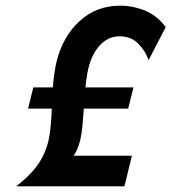

<svg xmlns="http://www.w3.org/2000/svg" viewBox="-20 -659 606 679"><path d="M37.5 0Q71.5 -27.1 94.1 -52.1Q116.7 -77.1 130.2 -103.8Q143.8 -130.6 151.4 -161.1Q156.9 -185.4 159.4 -214.2Q161.8 -243.1 163.2 -275H79.2L97.9 -350H166.7Q168.8 -374.3 171.9 -396.9Q175 -419.4 179.9 -441Q202.1 -529.9 261.5 -584.4Q320.8 -638.9 404.9 -638.9Q450 -638.9 492.7 -621.5Q535.4 -604.2 566 -563.2L505.6 -446.5Q494.4 -478.5 469.1 -504.5Q443.8 -530.6 402.8 -530.6Q363.2 -530.6 334 -499.7Q304.9 -468.8 292.4 -416.7Q288.9 -402.1 286.5 -385.1Q284 -368.1 281.9 -350H452.1L433.3 -275H276.4Q274.3 -243.1 271.5 -213.5Q268.8 -184 263.2 -161.1Q259 -145.1 253.5 -131.9Q247.9 -118.8 240.3 -108.3H446.5L420.1 0Z"/></svg>

Font: Afacad
Style: Italic
Weight: 400
Italic angle: -14°
Designer: Kristian Moeller
Foundry: Dicotype
Version: Version 1.000